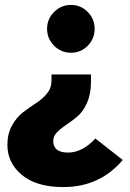

<svg xmlns="http://www.w3.org/2000/svg" viewBox="-20 -534 528 779"><path d="M336 -348.5Q308 -320 268 -320Q228 -320 199.5 -348.5Q171 -377 171 -417Q171 -457 199.5 -485.5Q228 -514 268 -514Q308 -514 336 -485.5Q364 -457 364 -417Q364 -377 336 -348.5ZM237 225Q128 225 69 176Q10 127 10 54Q10 9 28.5 -24.5Q47 -58 73 -78Q99 -98 125.5 -115Q152 -132 170.5 -154.5Q189 -177 189 -206V-232H349V-200Q349 -152 333 -116.5Q317 -81 294.5 -62Q272 -43 250 -28.5Q228 -14 212 2Q196 18 196 38Q196 85 256 85Q314 85 367 28L478 115Q385 225 237 225Z"/></svg>

Font: FiraGO ExtraBold
Style: Regular
Weight: 800
Designer: bBox Type
Foundry: bBox Type GmbH
Version: Version 1.001;PS 001.001;hotconv 1.0.88;makeotf.lib2.5.64775